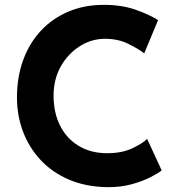

<svg xmlns="http://www.w3.org/2000/svg" viewBox="-20 -764 737 792"><path d="M647 -61Q635 -51 602.5 -34Q570 -17 523 -4Q476 9 419 8Q332 6 263.5 -23.5Q195 -53 147.5 -104Q100 -155 75 -221Q50 -287 50 -362Q50 -446 75.5 -516Q101 -586 148.5 -637Q196 -688 262 -716Q328 -744 408 -744Q482 -744 539 -724Q596 -704 632 -681L575 -544Q550 -563 508.5 -583.5Q467 -604 413 -604Q357 -604 308.5 -573Q260 -542 230.5 -489.5Q201 -437 201 -370Q201 -299 228 -245.5Q255 -192 305 -162Q355 -132 422 -132Q481 -132 523 -151Q565 -170 587 -191Z"/></svg>

Font: Reem Kufi Fun
Style: Regular
Weight: 400
Designer: Khaled Hosny
Version: Version 1.005